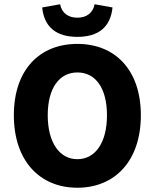

<svg xmlns="http://www.w3.org/2000/svg" viewBox="-20 -869 727 901"><path d="M343 12C520 12 641 -115 641 -328C641 -541 520 -663 343 -663C166 -663 45 -542 45 -328C45 -115 166 12 343 12ZM343 -122C258 -122 204 -202 204 -328C204 -455 258 -529 343 -529C429 -529 482 -455 482 -328C482 -202 429 -122 343 -122ZM343 -696C443 -696 499 -743 508 -834L424 -849C416 -808 386 -786 343 -786C300 -786 270 -808 262 -849L178 -834C187 -743 243 -696 343 -696Z"/></svg>

Font: DAIFUKU Sans
Style: Bold
Weight: 700
Designer: Original font ‘Source Han Sans JP’ : Paul D. Hunt
Foundry: Daifuku
Version: Version 1.000